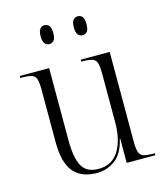

<svg xmlns="http://www.w3.org/2000/svg" viewBox="-112 -826 794 922"><g transform="rotate(-15 285.0 -365.5)"><path d="M257 10Q180 10 141 -36Q102 -82 102 -185V-447Q102 -481 96.5 -498Q91 -515 75 -520.5Q59 -526 27 -526H18V-536H164V-177Q164 -90 187 -48.5Q210 -7 269 -7Q336 -7 369.5 -61Q403 -115 403 -203V-443Q403 -479 398 -496.5Q393 -514 377 -520Q361 -526 329 -526H321V-536H465V-90Q465 -56 470.5 -38.5Q476 -21 491.5 -15.5Q507 -10 537 -10H548V0H406V-121H404Q388 -50 347.5 -20Q307 10 257 10ZM361 -647Q347 -647 338 -657.5Q329 -668 329 -694Q329 -720 338 -730.5Q347 -741 361 -741Q375 -741 383.5 -730.5Q392 -720 392 -694Q392 -668 383.5 -657.5Q375 -647 361 -647ZM195 -647Q182 -647 173 -657.5Q164 -668 164 -694Q164 -720 173 -730.5Q182 -741 195 -741Q209 -741 218 -730.5Q227 -720 227 -694Q227 -668 218 -657.5Q209 -647 195 -647Z"/></g></svg>

Font: Noto Serif Display SemiCondensed Light
Style: Regular
Weight: 300
Width: 4
Designer: Monotype Design Team
Foundry: Monotype Imaging Inc.
Version: Version 2.009